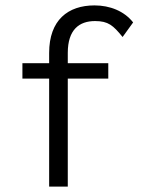

<svg xmlns="http://www.w3.org/2000/svg" viewBox="-20 -691 540 711"><path d="M162 0H231V-400H381V-457H231V-495C231 -582 274 -613 332 -613C381 -613 399 -597 434 -554L473 -608C440 -650 387 -671 330 -671C232 -671 162 -617 162 -495V-457H63V-400H162Z"/></svg>

Font: Inconsolata Thin
Style: Regular
Weight: 100
Monospace: yes
Designer: Raph Levien, Cyreal, Brenton Simpson
Foundry: Raph Levien, Cyreal, Google
Version: Version 3.100